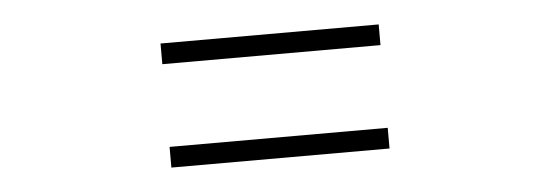

<svg xmlns="http://www.w3.org/2000/svg" viewBox="-30 -565 1060 370"><g transform="rotate(-5 500.0 -380.0)"><path d="M711 -460V-500H289V-460ZM711 -260V-300H289V-260Z"/></g></svg>

Font: Source Han Serif CN Light
Style: Regular
Weight: 300
Designer: Ryoko NISHIZUKA 西塚涼子 (kana & ideographs); Frank Grießhammer (Latin, Greek & Cyrillic); Wenlong ZHANG 张文龙 (bopomofo); San
Foundry: Adobe
Version: Version 2.003;hotconv 1.1.1;makeotfexe 2.6.0